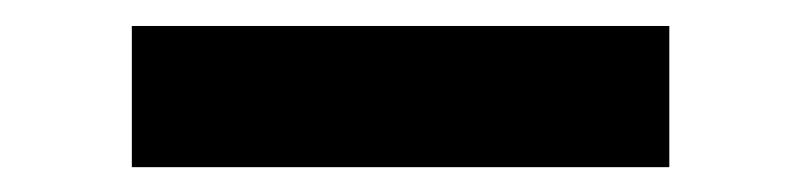

<svg xmlns="http://www.w3.org/2000/svg" viewBox="-20 -740 626 150"><path d="M83 -609.4V-719.7H502.9V-609.4Z"/></svg>

Font: Caskaydia Cove SemiBold
Style: Regular
Weight: 600
Monospace: yes
Designer: Aaron Bell
Foundry: Saja Typeworks
Version: Version 4.300; ttfautohint (v1.8.3)